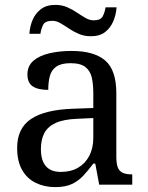

<svg xmlns="http://www.w3.org/2000/svg" viewBox="-20 -754 603 784"><path d="M205 10Q161 10 125.5 -7.5Q90 -25 70 -60.5Q50 -96 50 -150Q50 -230 106.5 -268Q163 -306 278 -310L361 -313V-373Q361 -409 355 -436.5Q349 -464 329 -480Q309 -496 268 -496Q230 -496 210 -482Q190 -468 183.5 -443.5Q177 -419 177 -387Q135 -387 113.5 -401.5Q92 -416 92 -450Q92 -485 116.5 -506Q141 -527 182 -536.5Q223 -546 272 -546Q364 -546 409.5 -507Q455 -468 455 -373V-114Q455 -86 461 -70.5Q467 -55 481 -48.5Q495 -42 517 -42H520V0H385L369 -86H361Q340 -58 320 -36.5Q300 -15 273.5 -2.5Q247 10 205 10ZM228 -52Q269 -52 298.5 -69Q328 -86 344.5 -117.5Q361 -149 361 -191V-272L297 -269Q240 -267 207.5 -252Q175 -237 161 -210.5Q147 -184 147 -145Q147 -114 156 -93.5Q165 -73 183 -62.5Q201 -52 228 -52ZM351 -606Q324 -606 302 -615.5Q280 -625 261.5 -637.5Q243 -650 226.5 -659.5Q210 -669 194 -669Q164 -669 156 -652.5Q148 -636 145 -616H100Q102 -647 113.5 -673.5Q125 -700 147.5 -717Q170 -734 206 -734Q233 -734 254.5 -724.5Q276 -715 294.5 -702.5Q313 -690 329.5 -680.5Q346 -671 362 -671Q391 -671 399.5 -687.5Q408 -704 411 -724H456Q454 -694 442.5 -667Q431 -640 409 -623Q387 -606 351 -606Z"/></svg>

Font: Noto Serif Sinhala
Style: Regular
Weight: 400
Designer: Jelle Bosma - Monotype Design Team
Foundry: Monotype Imaging Inc.
Version: Version 2.006